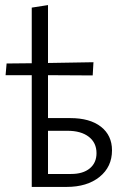

<svg xmlns="http://www.w3.org/2000/svg" viewBox="-20 -736 503 756"><path d="M421 -144Q421 -79 372 -39.5Q323 0 242 0H105V-440H2L6 -486L105 -487V-706L169 -716V-488L348 -491L345 -439L169 -440V-271H257Q334 -271 377.5 -237Q421 -203 421 -144ZM360 -133Q360 -174 329.5 -197.5Q299 -221 246 -221H169V-51H260Q307 -51 333.5 -73Q360 -95 360 -133Z"/></svg>

Font: Ysabeau
Style: Regular
Weight: 400
Designer: Christian Thalmann (Catharsis Fonts)
Version: Version 0.003